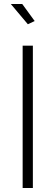

<svg xmlns="http://www.w3.org/2000/svg" viewBox="-20 -938 277 958"><path d="M93 0V-710H144V0ZM34 -918H91L153 -833L119 -817Z"/></svg>

Font: Raleway Thin Light
Style: Regular
Weight: 300
Version: Version 4.026